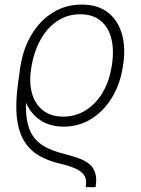

<svg xmlns="http://www.w3.org/2000/svg" viewBox="-20 -573 608 825"><path d="M390.6 231.4 348.1 231Q353.5 202.6 344 184.3Q334.5 166 308.6 153.3Q282.7 140.6 237.3 129.9Q186.5 118.2 147.7 95.7Q108.9 73.2 84.5 34.2Q60.1 -4.9 52.7 -66.2Q45.4 -127.4 57.6 -216.3L66.9 -281.2L106.9 -272L99.6 -216.3Q87.9 -134.8 92.8 -81.1Q97.7 -27.3 117.9 5.6Q138.2 38.6 172.9 57.4Q207.5 76.2 254.9 87.9Q292.5 97.7 320.6 107.9Q348.6 118.2 366 133.8Q383.3 149.4 389.9 173.1Q396.5 196.8 390.6 231.4ZM251 -28.8Q197.8 -29.8 160.6 -52Q123.5 -74.2 101.1 -112.8Q78.6 -151.4 69.8 -201.7Q68.8 -214.4 67.4 -226.6Q65.9 -238.8 65.2 -250.7Q64.5 -262.7 65.4 -273.4L66.9 -282.7Q79.1 -364.3 116 -425Q152.8 -485.8 208.3 -519.8Q263.7 -553.7 331.5 -553.2Q399.4 -553.7 443.6 -519.5Q487.8 -485.4 504.6 -424.3Q521.5 -363.3 507.3 -283.2L505.4 -272.5Q492.7 -203.1 457.5 -147.7Q422.4 -92.3 369.4 -60.3Q316.4 -28.3 251 -28.8ZM252 -71.8Q306.2 -72.3 348.6 -99.4Q391.1 -126.5 418.9 -171.9Q446.8 -217.3 457 -272.5L459 -283.2Q471.2 -350.6 459.5 -402.3Q447.8 -454.1 413.6 -482.9Q379.4 -511.7 324.7 -511.7Q270 -511.7 226.6 -482.9Q183.1 -454.1 154.3 -402.6Q125.5 -351.1 114.7 -283.2L113.8 -276.9Q104.5 -219.7 117.2 -173.1Q129.9 -126.5 163.8 -99.4Q197.8 -72.3 252 -71.8Z"/></svg>

Font: Inter 24pt ExtraLight
Style: Italic
Weight: 250
Italic angle: -9.3988°
Version: Version 4.001;git-66647c0bb